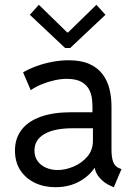

<svg xmlns="http://www.w3.org/2000/svg" viewBox="-20 -780 568 808"><path d="M212.9 7.8Q165 7.8 126.5 -10.7Q87.9 -29.3 65.4 -63.7Q43 -98.1 43 -146.5Q43 -197.8 70.8 -233.9Q98.6 -270 151.4 -288.8Q204.1 -307.6 279.3 -307.6H386.7V-240.2H285.2Q208.5 -240.2 166.7 -215.8Q125 -191.4 125 -146.5Q125 -120.6 138.2 -102.3Q151.4 -84 173.6 -74.2Q195.8 -64.5 222.7 -64.5Q254.9 -64.5 289.3 -78.9Q323.7 -93.3 347.4 -120.8Q371.1 -148.4 371.1 -188.5V-242.2L369.1 -272.5V-330.1Q369.1 -342.8 367.2 -362.5Q365.2 -382.3 355.7 -401.9Q346.2 -421.4 323.7 -434.8Q301.3 -448.2 260.7 -448.2Q236.8 -448.2 209.2 -442.1Q181.6 -436 155.5 -425.3Q129.4 -414.6 109.4 -400.4L77.1 -475.6Q103 -490.7 135 -502.2Q167 -513.7 201.4 -520Q235.8 -526.4 268.6 -526.4Q321.3 -526.4 356.2 -510.7Q391.1 -495.1 411.6 -467.8Q432.1 -440.4 440.7 -405.5Q449.2 -370.6 449.2 -332V-150.4Q449.2 -117.7 456.3 -98.6Q463.4 -79.6 481.4 -72.3L491.2 -68.4L459 7.8L445.3 2Q418 -9.8 398.4 -32.7Q378.9 -55.7 378.9 -78.1L395.5 -72.3H363.3L384.8 -85.9Q365.7 -47.4 320.1 -19.8Q274.4 7.8 212.9 7.8ZM143.6 -759.8 262.7 -643.6H266.6L385.7 -759.8L423.8 -717.8L275.4 -578.1H253.9L105.5 -717.8Z"/></svg>

Font: Reddit Sans
Style: Regular
Weight: 400
Designer: Stephen Hutchings
Foundry: Reddit
Version: Version 1.014